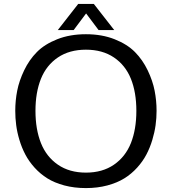

<svg xmlns="http://www.w3.org/2000/svg" viewBox="-20 -938 868 970"><path d="M57.1 -377.9Q57.1 -429.7 66.9 -479.7Q76.7 -529.8 102.1 -582.8Q127.4 -635.7 166.3 -675Q205.1 -714.4 269 -739.7Q333 -765.1 414.1 -765.1Q495.1 -765.1 559.1 -739.7Q623 -714.4 661.9 -675Q700.7 -635.7 726.1 -582.8Q751.5 -529.8 761.2 -479.7Q771 -429.7 771 -377.9Q771 -341.8 766.1 -305.9Q761.2 -270 749.5 -231Q737.8 -191.9 719.7 -157.5Q701.7 -123 673.1 -91.3Q644.5 -59.6 608.4 -37.1Q572.3 -14.6 522.5 -1.2Q472.7 12.2 414.1 12.2Q355 12.2 304.9 -1.2Q254.9 -14.6 219 -37.1Q183.1 -59.6 154.5 -91.3Q126 -123 107.9 -157.5Q89.8 -191.9 78.1 -231Q66.4 -270 61.8 -305.9Q57.1 -341.8 57.1 -377.9ZM186.8 -539.8Q159.2 -471.2 159.2 -377.9Q159.2 -284.7 186.8 -215.3Q214.4 -146 272.5 -106Q330.6 -65.9 414.1 -65.9Q497.6 -65.9 555.7 -106Q613.8 -146 641.4 -215.3Q668.9 -284.7 668.9 -377.9Q668.9 -471.2 641.4 -539.8Q613.8 -608.4 555.7 -647.7Q497.6 -687 414.1 -687Q330.6 -687 272.5 -647.7Q214.4 -608.4 186.8 -539.8ZM272 -786.1 375 -918H454.1L557.1 -786.1H478L415 -870.1L352.1 -786.1Z"/></svg>

Font: Standard
Style: Regular
Weight: 400
Designer: Bryce Wilner
Version: Version 2.000;PS 2.0;hotconv 16.6.51;makeotf.lib2.5.65220 DE